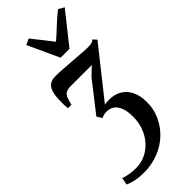

<svg xmlns="http://www.w3.org/2000/svg" viewBox="-360 -876 1170 1170"><g transform="rotate(-45 225.0 -291.0)"><path d="M99 246.5Q62 246.5 31 240Q0 233.5 -24.5 222.5L-16 176Q7 184 32.5 188.2Q58 192.5 87 192.5Q131.5 192.5 169.5 174.5Q207.5 156.5 236 124.2Q264.5 92 280.2 50Q296 8 296 -40.5Q296 -89.5 284.2 -120Q272.5 -150.5 251.5 -164.5Q230.5 -178.5 201.5 -178.5Q191 -178.5 180 -175.8Q169 -173 157.5 -168L138 -201L288 -393L340.5 -442.5Q320 -442.5 296.2 -442.5Q272.5 -442.5 248.2 -442.5Q224 -442.5 200.5 -442.5Q177 -442.5 157 -442.5Q134.5 -442.5 120 -435.5Q105.5 -428.5 97 -410.5Q88.5 -392.5 82 -359.5H51.5Q50 -372 49.2 -392.2Q48.5 -412.5 49.5 -434.5Q51 -476.5 60.2 -502.2Q69.5 -528 88 -539.8Q106.5 -551.5 134.5 -551.5Q163 -551.5 199.8 -549Q236.5 -546.5 274.8 -543.5Q313 -540.5 347 -538Q381 -535.5 403.5 -535.5Q421.5 -535.5 432.5 -538.8Q443.5 -542 453.5 -550L474 -527.5L226 -215Q234.5 -217.5 243.8 -218.2Q253 -219 266 -219Q311.5 -219 346 -198.8Q380.5 -178.5 399.5 -139.5Q418.5 -100.5 418.5 -44Q418.5 13 395.5 65.2Q372.5 117.5 330.2 158.5Q288 199.5 229.2 223Q170.5 246.5 99 246.5ZM237.5 -608.5 144.5 -810.5 182.5 -829Q207.5 -798.5 233.5 -764.8Q259.5 -731 286.5 -697Q324.5 -730 359.8 -763.5Q395 -797 436 -829L472.5 -808L314 -608.5Z"/></g></svg>

Font: Merriweather 60pt SemiBold
Style: Italic
Weight: 600
Italic angle: -7.8°
Version: Version 2.101